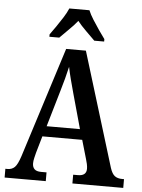

<svg xmlns="http://www.w3.org/2000/svg" viewBox="-61 -979 762 1027"><g transform="rotate(5 320.0 -465.5)"><path d="M3 0V-47H15Q38 -47 53 -61.5Q68 -76 83 -122L271 -714H377L565 -101Q575 -70 590 -58.5Q605 -47 631 -47H640V0H367V-47H393Q438 -47 438 -85Q438 -96 435 -110.5Q432 -125 428 -137L399 -237H185L159 -147Q156 -135 152 -118.5Q148 -102 148 -89Q148 -69 159 -58Q170 -47 195 -47H224V0ZM203 -293H382L330 -480Q319 -520 310 -554.5Q301 -589 295 -620Q281 -558 260 -488ZM176 -784Q190 -803 208 -829Q226 -855 243 -882Q260 -909 269 -931H377Q386 -909 403 -882Q420 -855 438 -829Q456 -803 470 -784V-771H417Q398 -790 370 -817.5Q342 -845 323 -869Q303 -844 276 -818Q249 -792 229 -771H176Z"/></g></svg>

Font: Noto Serif Lao Condensed SemiBold
Style: Regular
Weight: 600
Width: 3
Designer: Monotype Design Team
Foundry: Monotype Imaging Inc.
Version: Version 2.003; ttfautohint (v1.8.4.7-5d5b)